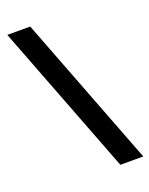

<svg xmlns="http://www.w3.org/2000/svg" viewBox="-145 -786 714 922"><g transform="rotate(-20 212.0 -325.0)"><path d="M9.8 -710.9H127L423.8 61H306.6Z"/></g></svg>

Font: Roboto Medium
Style: Regular
Weight: 500
Designer: Google
Version: Version 2.134; 2016; ttfautohint (v1.6)